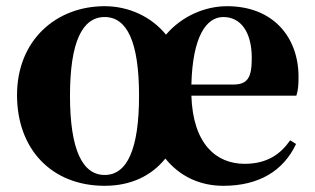

<svg xmlns="http://www.w3.org/2000/svg" viewBox="-20 -583 1018 620"><path d="M598 -310C602 -465 646 -528 701 -528C756 -528 793 -482 793 -395C793 -333 780 -310 733 -310ZM318 -18C246 -18 206 -100 206 -274C206 -448 246 -528 318 -528C390 -528 429 -448 429 -274C429 -100 390 -18 318 -18ZM917 -130C886 -85 842 -54 770 -54C678 -54 603 -118 598 -274H937C943 -293 944 -310 944 -335C944 -462 863 -563 713 -563C641 -563 566 -530 516 -471C469 -529 396 -563 318 -563C161 -563 35 -453 35 -276C35 -101 147 17 318 17C401 17 468 -14 514 -71C560 -14 625 17 701 17C816 17 895 -31 936 -118Z"/></svg>

Font: Noto Serif KR Black
Style: Regular
Weight: 900
Version: Version 1.001;PS 1.001;hotconv 16.6.54;makeotf.lib2.5.65590